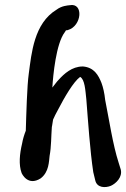

<svg xmlns="http://www.w3.org/2000/svg" viewBox="-20 -691 508 774"><path d="M96 -394C89 -346 86 -229 84 -164C78 -149 72 -130 69 -112C59 -70 55 -27 67 6C68 9 92 61 144 28C178 2 177 -40 180 -63C187 -100 186 -140 189 -179L190 -184L194 -209C199 -221 206 -234 213 -247C241 -301 276 -361 303 -381C322 -371 324 -327 328 -291C335 -202 343 -83 356 3L364 36C371 67 405 67 427 58C447 49 474 24 467 -7L458 -36C435 -107 420 -208 404 -288C401 -316 396 -338 389 -357C377 -387 360 -419 315 -423H313C270 -423 238 -393 217 -370C208 -361 201 -350 191 -338C194 -388 206 -515 241 -561C245 -566 245 -568 246 -569H250L254 -570C310 -586 318 -681 261 -670C253 -669 229 -668 208 -652C117 -597 107 -476 96 -394Z"/></svg>

Font: Stray Cat
Style: ExBlkCnObl
Weight: 1000
Version: Version 1.0